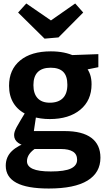

<svg xmlns="http://www.w3.org/2000/svg" viewBox="-20 -841 614 1103"><path d="M260 242Q135 242 74 209Q13 176 13 111Q13 61 47.5 27.5Q82 -6 149 -28L147 0Q109 -3 85 -20Q61 -37 61 -65Q61 -74 64 -84Q67 -94 75 -109.5Q83 -125 97 -148Q111 -171 132 -206L134 -183Q84 -206 58 -248Q32 -290 32 -348Q32 -441 95.5 -493.5Q159 -546 272 -546Q353 -546 410 -518L378 -524L545 -530V-455L466 -439L475 -454Q490 -436 498 -412Q506 -388 506 -357Q506 -264 441 -210.5Q376 -157 266 -157Q214 -157 166 -171L189 -185L173 -78L152 -88H352Q453 -88 505 -49Q557 -10 557 65Q557 151 482.5 196.5Q408 242 260 242ZM272 144Q352 144 387.5 127Q423 110 423 77Q423 45 399 30Q375 15 330 15H156L189 8Q135 42 135 85Q135 114 168 129Q201 144 272 144ZM266 -251Q315 -251 341 -277Q367 -303 367 -354Q367 -405 343 -428.5Q319 -452 271 -452Q222 -452 197 -427Q172 -402 172 -352Q172 -303 196 -277Q220 -251 266 -251ZM412 -821 458 -769 316 -626 236 -619 84 -769 131 -821 323 -689 226 -691Z"/></svg>

Font: Bitter Thin
Style: Bold
Weight: 700
Version: Version 3.021